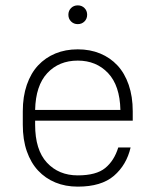

<svg xmlns="http://www.w3.org/2000/svg" viewBox="-20 -690 580 716"><path d="M270 6Q224 6 186.5 -9.5Q149 -25 122 -54Q95 -83 80 -126Q65 -169 65 -225V-275Q65 -330 80 -373.5Q95 -417 122 -446Q149 -475 186.5 -490.5Q224 -506 270 -506Q316 -506 353.5 -490.5Q391 -475 418 -446Q445 -417 460 -373.5Q475 -330 475 -275V-240H111V-225Q111 -131 155 -83.5Q199 -36 270 -36Q339 -36 372.5 -63.5Q406 -91 421 -140H467Q452 -75 405 -34.5Q358 6 270 6ZM270 -464Q200 -464 156.5 -417.5Q113 -371 111 -280H429Q427 -371 383 -417.5Q339 -464 270 -464ZM270 -600Q255 -600 245 -610Q235 -620 235 -635Q235 -650 245 -660Q255 -670 270 -670Q285 -670 295 -660Q305 -650 305 -635Q305 -620 295 -610Q285 -600 270 -600Z"/></svg>

Font: Retni Sans Light
Style: Regular
Weight: 300
Designer: Vitaly Kuzmin
Foundry: ParaType Ltd.
Version: Version 1.00;March 2, 2019;FontCreator 11.5.0.2425 64-bit; t